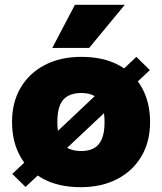

<svg xmlns="http://www.w3.org/2000/svg" viewBox="-20 -767 673 797"><path d="M86 9 31 -45 546 -531 602 -476ZM315 10Q225 10 161.5 -23.5Q98 -57 64 -118Q30 -179 30 -261Q30 -343 66 -403.5Q102 -464 166.5 -497.5Q231 -531 318 -531Q407 -531 471 -497.5Q535 -464 569 -403Q603 -342 603 -260Q603 -179 567 -118Q531 -57 466 -23.5Q401 10 315 10ZM317 -140Q348 -140 369.5 -151.5Q391 -163 402.5 -189.5Q414 -216 414 -260Q414 -306 403 -332Q392 -358 370.5 -369.5Q349 -381 317 -381Q286 -381 263.5 -369.5Q241 -358 229.5 -332Q218 -306 218 -260Q218 -216 229 -189.5Q240 -163 262.5 -151.5Q285 -140 317 -140ZM197 -568 291 -747H498L350 -568Z"/></svg>

Font: REM ExtraBold
Style: Regular
Weight: 800
Designer: Octavio Pardo
Foundry: Ashler Design
Version: Version 1.005;gftools[0.9.28]